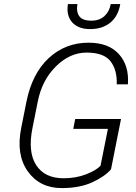

<svg xmlns="http://www.w3.org/2000/svg" viewBox="-20 -936 684 966"><path d="M538.6 -84.5Q508.8 -48.8 445.3 -19.3Q381.8 10.3 290.5 10.3Q179.7 10.3 119.6 -74.2Q59.6 -158.7 86.9 -293L112.8 -423.3Q141.6 -566.4 225.3 -643.8Q309.1 -721.2 425.3 -721.2Q526.9 -721.2 578.6 -663.3Q630.4 -605.5 623.5 -511.7H567.4Q569.8 -584.5 535.9 -627.9Q502 -671.4 415.5 -671.4Q331.5 -671.4 261.2 -601.8Q190.9 -532.2 169.9 -424.3L143.6 -293Q119.1 -171.9 161.9 -105.5Q204.6 -39.1 300.3 -39.1Q361.3 -39.1 412.6 -58.8Q463.9 -78.6 485.8 -102.1L522.9 -287.6H348.6L358.4 -337.4H588.9ZM585 -915.5Q575.2 -855.5 535.4 -822.5Q495.6 -789.6 433.1 -789.6Q373.5 -789.6 343 -824Q312.5 -858.4 321.8 -915.5H369.6Q362.8 -876 379.2 -854Q395.5 -832 439.9 -832Q481 -832 505.9 -855.5Q530.8 -878.9 537.1 -915.5Z"/></svg>

Font: Franko
Style: Light Italic
Weight: 300
Designer: Google
Version: Version 1.200310; 2013